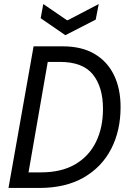

<svg xmlns="http://www.w3.org/2000/svg" viewBox="-20 -929 640 949"><path d="M22 0 146 -700H290Q383 -700 446.5 -663Q510 -626 543 -558.5Q576 -491 576 -400Q576 -283 529.5 -193Q483 -103 393.5 -51.5Q304 0 174 0ZM121 -77H182Q284 -77 352 -117Q420 -157 454.5 -227.5Q489 -298 489 -391Q489 -499 439 -561Q389 -623 276 -623H216ZM303 -755 181 -839 194 -909 311 -829H315L468 -909L453 -832Z"/></svg>

Font: DM Mono
Style: Italic
Weight: 400
Italic angle: -10°
Designer: Colophon Foundry
Foundry: Colophon Foundry
Version: Version 1.000; ttfautohint (v1.8.2.53-6de2)